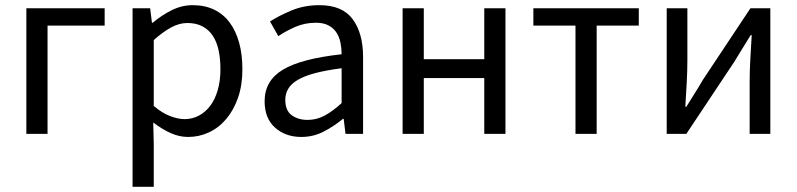

<svg xmlns="http://www.w3.org/2000/svg" viewBox="-20 -518 3083 743"><path d="M82 0V-486H385V-419H164V0Z M493 205V-486H561L568 -430H571Q604 -458 643.5 -478Q683 -498 726 -498Q773 -498 809 -480.5Q845 -463 869 -430.5Q893 -398 905.5 -352.5Q918 -307 918 -250Q918 -188 901 -139.5Q884 -91 855 -57Q826 -23 788 -5.5Q750 12 708 12Q674 12 640.5 -3Q607 -18 573 -44L575 41V205ZM694 -57Q724 -57 749.5 -70.5Q775 -84 793.5 -108.5Q812 -133 822.5 -169Q833 -205 833 -250Q833 -290 826 -323Q819 -356 803.5 -379.5Q788 -403 763.5 -416Q739 -429 705 -429Q674 -429 642.5 -412Q611 -395 575 -363V-108Q608 -80 639 -68.5Q670 -57 694 -57Z M1146 12Q1085 12 1044.5 -24Q1004 -60 1004 -126Q1004 -206 1075 -248.5Q1146 -291 1302 -308Q1302 -331 1297.5 -353Q1293 -375 1282 -392Q1271 -409 1251.5 -419.5Q1232 -430 1202 -430Q1160 -430 1123 -414Q1086 -398 1057 -378L1025 -435Q1059 -457 1108 -477.5Q1157 -498 1216 -498Q1305 -498 1345 -443.5Q1385 -389 1385 -298V0H1317L1310 -58H1307Q1272 -29 1232 -8.5Q1192 12 1146 12ZM1170 -54Q1205 -54 1236 -70.5Q1267 -87 1302 -119V-254Q1241 -246 1199.5 -235Q1158 -224 1132.5 -209Q1107 -194 1095.5 -174.5Q1084 -155 1084 -132Q1084 -90 1109 -72Q1134 -54 1170 -54Z M1538 0V-486H1620V-289H1854V-486H1936V0H1854V-216H1620V0Z M2207 0V-419H2044V-486H2452V-419H2289V0Z M2560 0V-486H2640V-284Q2640 -245 2637.5 -198.5Q2635 -152 2632 -105H2636Q2650 -128 2668.5 -157Q2687 -186 2700 -209L2884 -486H2961V0H2881V-202Q2881 -241 2883.5 -287.5Q2886 -334 2889 -382H2885Q2871 -359 2852.5 -329.5Q2834 -300 2821 -278L2636 0Z"/></svg>

Font: Processing Sans Pro
Style: Regular
Weight: 400
Designer: Paul D. Hunt
Foundry: Adobe Systems Incorporated
Version: Version 2.020;PS 2.000;hotconv 1.0.86;makeotf.lib2.5.63406